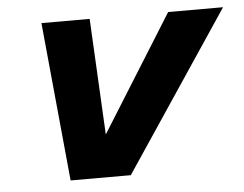

<svg xmlns="http://www.w3.org/2000/svg" viewBox="-41 -526 731 575"><g transform="rotate(-5 324.5 -238.5)"><path d="M149 0 103 -477H248L266 -128L484 -477H649L330 0Z"/></g></svg>

Font: Intel One Mono
Style: Bold Italic
Weight: 700
Italic angle: -16°
Monospace: yes
Designer: Fred Shallcrass
Foundry: Frere-Jones Type LLC
Version: Version 1.400;hotconv 1.1.0;makeotfexe 2.6.0;FJTRelease1.4